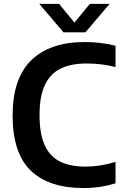

<svg xmlns="http://www.w3.org/2000/svg" viewBox="-20 -968 643 998"><path d="M45.5 -368.5Q45.5 -559.5 142.2 -654.5Q239 -749.5 421.5 -749.5Q503.5 -749.5 580.5 -730.5V-619.5Q508.5 -638 431 -638Q348 -638 294 -611Q240 -584 212.8 -525.2Q185.5 -466.5 185.5 -370.5Q185.5 -272.5 212.5 -213.2Q239.5 -154 292.2 -128Q345 -102 425.5 -102Q501 -102 580.5 -126.5V-15.5Q543.5 -3.5 500.8 3Q458 9.5 414 9.5Q234.5 9.5 140 -81.2Q45.5 -172 45.5 -368.5ZM447 -948H550L424 -800H310L184 -948H287L367 -850.5Z"/></svg>

Font: Encode Sans SemiBold
Style: Regular
Weight: 600
Designer: Multiple Designers
Foundry: Impallari Type
Version: Version 2.000